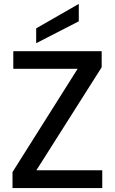

<svg xmlns="http://www.w3.org/2000/svg" viewBox="-20 -962 587 982"><path d="M44 0V-82L377 -610H48V-700H500V-618L166 -91H503V0ZM165 -741V-817L383 -942V-853Z"/></svg>

Font: Rethink Sans Medium
Style: Regular
Weight: 500
Designer: The Rethink Sans project authors (Hans Thiessen). DM Sans designed by Colophon Foundry.
Foundry: Rethink Communications LLC
Version: Version 1.001